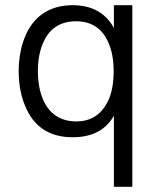

<svg xmlns="http://www.w3.org/2000/svg" viewBox="-20 -526 606 740"><path d="M419 -506V-418C387 -477 333 -506 260 -506C178 -506 116 -469 82 -397C62 -356 52 -303 52 -252C52 -208 59 -160 76 -120C108 -39 169 3 260 3C335 3 388 -25 419 -80V194H490V-506ZM393 -130C369 -85 331 -58 274 -58C217 -58 171 -84 146 -142C132 -175 126 -213 126 -252C126 -297 134 -336 149 -367C172 -417 214 -444 273 -444C333 -444 372 -416 395 -368C411 -335 418 -296 418 -252C418 -209 412 -165 393 -130Z"/></svg>

Font: Arthouse Owned
Style: Regular
Weight: 400
Designer: Jeremy Tribby
Foundry: Tribby Type
Version: Version 1.000;PS 001.000;hotconv 1.0.88;makeotf.lib2.5.64775